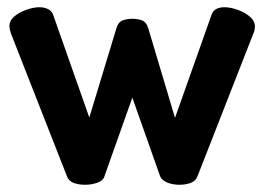

<svg xmlns="http://www.w3.org/2000/svg" viewBox="-20 -500 732 531"><path d="M215 11Q198 11 184 6Q170 1 165 -13L10 -408Q8 -415 7 -419.5Q6 -424 6 -427Q6 -443 19.5 -454.5Q33 -466 53 -473Q73 -480 89 -480Q102 -480 112.5 -475Q123 -470 127 -459L227 -175L302 -422Q307 -439 319 -443.5Q331 -448 346 -448Q361 -448 373 -443.5Q385 -439 390 -422L464 -174L565 -459Q572 -480 601 -480Q617 -480 637 -473Q657 -466 671 -454Q685 -442 685 -426Q685 -422 684 -417Q683 -412 681 -408L526 -12Q521 1 507 6Q493 11 476 11Q458 11 443 5Q428 -1 423 -12L346 -230L269 -13Q266 -1 250 5Q234 11 215 11Z"/></svg>

Font: Dosis ExtraLight
Style: Bold
Weight: 700
Version: Version 3.001; ttfautohint (v1.8.2)